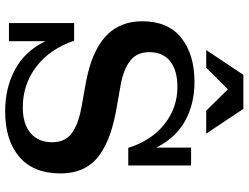

<svg xmlns="http://www.w3.org/2000/svg" viewBox="-126 -792 932 719"><g transform="rotate(90 339.5 -432.0)"><path d="M167 -738.8 259.8 -877.9H387.2L480 -738.8H394L314 -819.8L232.9 -738.8ZM65.9 0V-244.1H131.8Q163.6 -151.9 230 -101.8Q296.4 -51.8 381.8 -51.8Q443.4 -51.8 477.8 -80.8Q512.2 -109.9 512.2 -162.1Q512.2 -188 502.2 -207.5Q492.2 -227.1 472.7 -239.3Q453.1 -251.5 431.2 -259Q409.2 -266.6 378.9 -272L305.2 -285.2Q261.7 -292.5 226.1 -303.2Q190.4 -314 158.7 -331.5Q127 -349.1 105.5 -372.1Q84 -395 71.5 -427.2Q59.1 -459.5 59.1 -499Q59.1 -595.7 121.1 -645.3Q183.1 -694.8 287.1 -694.8Q368.2 -694.8 431.9 -659.9Q495.6 -625 532.2 -551.8V-682.1H599.1V-446.8H533.2Q505.4 -534.7 443.8 -582.8Q382.3 -630.9 305.2 -630.9Q243.2 -630.9 209 -603.8Q174.8 -576.7 174.8 -525.9Q174.8 -478.5 207.8 -453.4Q240.7 -428.2 299.8 -418L374 -404.8Q433.1 -395 476.6 -380.6Q520 -366.2 555.9 -342Q591.8 -317.9 610.4 -280.5Q628.9 -243.2 628.9 -192.9Q628.9 -91.8 566.9 -38.8Q504.9 14.2 396 14.2Q308.6 14.2 239.7 -22.9Q170.9 -60.1 133.8 -136.2V0Z"/></g></svg>

Font: Montagu Slab 144pt Medium
Style: Regular
Weight: 500
Designer: Florian Karsten
Foundry: Florian Karsten
Version: Version 1.000